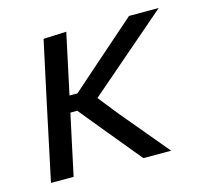

<svg xmlns="http://www.w3.org/2000/svg" viewBox="-80 -587 711 675"><g transform="rotate(-15 275.5 -250.0)"><path d="M26 0Q37.5 -55 48.5 -106Q59.5 -157 72.5 -219L83.5 -271Q97.5 -336 108.8 -388.5Q120 -441 132 -496L215.5 -499.5Q192.5 -392.5 168.5 -280H197.5L283.5 -356Q323.5 -391 363.5 -426.2Q403.5 -461.5 443 -496H551Q500.5 -452.5 449.8 -408.8Q399 -365 348 -321L261 -246L317 -175.5Q354 -131.5 390.5 -87.5Q427 -43.5 463.5 0H362.5Q334.5 -34 306.5 -68Q278.5 -102 250.5 -136L181 -221H156L152.5 -205.5Q140.5 -149.5 130 -101Q119.5 -52.5 108.5 0Z"/></g></svg>

Font: Commissioner
Style: Italic
Weight: 400
Italic angle: -12°
Designer: Kostas Bartsokas
Foundry: Kostas Bartsokas
Version: Version 1.000; ttfautohint (v1.8.3)